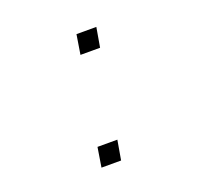

<svg xmlns="http://www.w3.org/2000/svg" viewBox="-96 -633 793 745"><g transform="rotate(-20 300.0 -260.0)"><path d="M276 -439 289 -520H371L357 -439ZM203 0 216 -81H298L284 0Z"/></g></svg>

Font: Iosevka SS04 XLt Ex
Style: Italic
Weight: 200
Width: 7
Italic angle: -9°
Monospace: yes
Designer: Belleve Invis
Foundry: Belleve Invis
Version: Version 19.0.0; ttfautohint (v1.8.4)